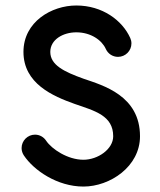

<svg xmlns="http://www.w3.org/2000/svg" viewBox="-20 -667 583 699"><path d="M66.9 -101.1C103 -46.9 188.5 12.2 283.7 12.2C380.4 12.2 489.7 -60.5 489.7 -170.9C489.7 -318.8 355.5 -356 284.2 -380.4C213.4 -405.8 163.1 -430.2 163.1 -478C163.1 -522.9 209.5 -549.3 257.8 -549.3C311 -549.3 351.1 -520.5 365.2 -488.8C373 -471.7 389.6 -460 409.7 -460C436.5 -460 458.5 -481.9 458.5 -508.8C458.5 -516.1 457 -522.5 454.1 -528.8C425.3 -592.8 353 -647 257.8 -647C168 -647 65.4 -587.9 65.4 -478C65.4 -362.8 172.4 -316.9 252 -288.6C325.7 -263.2 392.1 -246.1 392.1 -170.9C392.1 -124 336.4 -85.4 283.7 -85.4C226.6 -85.4 168.5 -124 147.9 -154.8C139.2 -168 124.5 -176.8 107.4 -176.8C80.6 -176.8 58.6 -154.8 58.6 -127.9C58.6 -117.7 62 -108.4 66.9 -101.1Z"/></svg>

Font: Velvelyne Book
Style: Bold
Weight: 700
Designer: Manon Van der Borght et Mariel Nils
Foundry: Velvetyne
Version: Version 1.070;Glyphs 3.3.1 (3343)